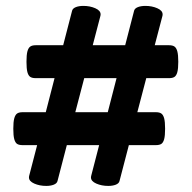

<svg xmlns="http://www.w3.org/2000/svg" viewBox="-20 -610 640 641"><path d="M575.2 -403.8Q575.2 -380.9 572 -369.1Q568.8 -357.4 562.5 -353.3Q556.2 -349.1 544.4 -349.1H468.3L438.5 -235.4H500.5Q512.2 -235.4 518.6 -231Q524.9 -226.6 528.1 -214.8Q531.2 -203.1 531.2 -180.2Q531.2 -157.2 528.1 -145.5Q524.9 -133.8 518.6 -129.6Q512.2 -125.5 500.5 -125.5H410.2L378.9 -5.4Q377 2.4 366.5 6.6Q356 10.7 341.3 10.7Q319.3 10.7 301.5 2.9Q283.7 -4.9 283.7 -17.6Q283.7 -20.5 284.2 -22L311 -125.5H203.1L171.9 -5.4Q169.9 2.4 159.4 6.6Q148.9 10.7 134.3 10.7Q112.3 10.7 94.5 2.9Q76.7 -4.9 76.7 -17.6Q76.7 -20.5 77.1 -22L104 -125.5H55.2Q43.5 -125.5 37.1 -129.6Q30.8 -133.8 27.6 -145.5Q24.4 -157.2 24.4 -180.2Q24.4 -203.1 27.6 -214.8Q30.8 -226.6 37.1 -231Q43.5 -235.4 55.2 -235.4H132.8L162.1 -349.1H99.1Q87.4 -349.1 81.1 -353.3Q74.7 -357.4 71.5 -369.1Q68.4 -380.9 68.4 -403.8Q68.4 -426.8 71.5 -438.5Q74.7 -450.2 81.1 -454.6Q87.4 -459 99.1 -459H190.9L220.7 -574.2Q222.7 -582 233.2 -586.2Q243.7 -590.3 258.3 -590.3Q280.3 -590.3 298.1 -582.5Q315.9 -574.7 315.9 -562Q315.9 -559.1 315.4 -557.6L289.6 -459H397.9L427.7 -574.2Q429.7 -582 440.2 -586.2Q450.7 -590.3 465.3 -590.3Q487.3 -590.3 505.1 -582.5Q522.9 -574.7 522.9 -562Q522.9 -559.1 522.5 -557.6L496.6 -459H544.4Q556.2 -459 562.5 -454.6Q568.8 -450.2 572 -438.5Q575.2 -426.8 575.2 -403.8ZM369.1 -349.1H261.2L231.4 -235.4H339.8Z"/></svg>

Font: Courier Prime Sans
Style: Bold
Weight: 700
Designer: Alan Dague-Greene
Foundry: Quote-Unquote Apps
Version: Version 3.020